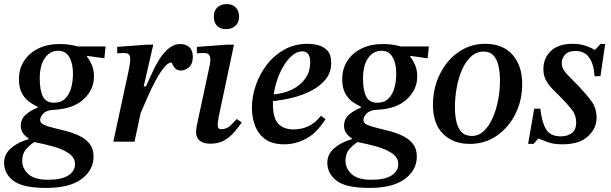

<svg xmlns="http://www.w3.org/2000/svg" viewBox="-48 -695 2997 942"><path d="M178 227Q64 227 18 192Q-28 157 -28 104Q-28 61 6.5 31.5Q41 2 92 -12V-17Q77 -25 65.5 -40.5Q54 -56 54 -78Q54 -111 79 -133Q104 -155 136 -166V-172Q115 -181 94 -196.5Q73 -212 59 -238.5Q45 -265 45 -307Q45 -357 70 -396Q95 -435 140 -457Q185 -479 244 -479Q273 -479 294.5 -475.5Q316 -472 333 -467H470L464 -409L379 -421V-417Q390 -403 401.5 -378.5Q413 -354 413 -319Q413 -255 361.5 -207.5Q310 -160 212 -156Q179 -154 164 -137.5Q149 -121 149 -106Q149 -91 168 -82.5Q187 -74 217 -67Q247 -60 280.5 -51Q314 -42 343.5 -27.5Q373 -13 392 11Q411 35 411 73Q411 139 352.5 183Q294 227 178 227ZM120 2Q98 16 79.5 37.5Q61 59 61 94Q61 131 91 159Q121 187 188 187Q255 187 287.5 165.5Q320 144 320 111Q320 78 290 57.5Q260 37 214 24Q168 11 120 2ZM217 -191Q251 -191 271.5 -211Q292 -231 301 -263.5Q310 -296 310 -333Q310 -384 292 -415Q274 -446 238 -446Q197 -446 172 -410Q147 -374 147 -310Q147 -252 162.5 -221.5Q178 -191 217 -191Z M612 0H508L582 -343Q585 -357 588 -374.5Q591 -392 591 -405Q591 -420 585 -427.5Q579 -435 558 -435Q550 -435 538.5 -434Q527 -433 527 -433V-465L673 -476H704L657 -271H668Q680 -296 695.5 -331.5Q711 -367 731.5 -400.5Q752 -434 778.5 -456.5Q805 -479 838 -479Q864 -479 881 -463.5Q898 -448 898 -416Q898 -382 879.5 -365.5Q861 -349 840 -349Q822 -349 812.5 -358.5Q803 -368 799 -378Q795 -388 793 -388Q776 -388 756 -363Q736 -338 715 -299Q694 -260 675.5 -217.5Q657 -175 642 -140Z M983 10Q949 10 931.5 -5Q914 -20 914 -46Q914 -59 917.5 -78.5Q921 -98 931 -142L981 -375Q981 -375 982.5 -384.5Q984 -394 984 -406Q984 -416 978 -425.5Q972 -435 952 -435Q939 -435 928.5 -434Q918 -433 918 -433V-465L1069 -476H1100L1025 -122Q1025 -122 1022.5 -106Q1020 -90 1020 -80Q1020 -61 1038 -61Q1064 -61 1083 -79.5Q1102 -98 1114 -111L1138 -94Q1120 -69 1100 -45.5Q1080 -22 1052 -6Q1024 10 983 10ZM1061 -552Q1034 -552 1017.5 -568Q1001 -584 1001 -613Q1001 -642 1018 -658.5Q1035 -675 1064 -675Q1093 -675 1109 -658Q1125 -641 1125 -613Q1125 -585 1107 -568.5Q1089 -552 1061 -552Z M1347 13Q1288 13 1253.5 -12Q1219 -37 1203.5 -78Q1188 -119 1188 -166Q1188 -221 1207 -276.5Q1226 -332 1261.5 -378Q1297 -424 1347.5 -452Q1398 -480 1462 -480Q1486 -480 1512.5 -473.5Q1539 -467 1558 -447Q1577 -427 1577 -386Q1577 -339 1549 -305Q1521 -271 1477.5 -249Q1434 -227 1384.5 -215Q1335 -203 1291 -199Q1291 -193 1291 -186Q1291 -114 1318 -87Q1345 -60 1392 -60Q1431 -60 1464.5 -75.5Q1498 -91 1527 -127L1549 -110Q1504 -40 1452 -13.5Q1400 13 1347 13ZM1295 -232Q1345 -236 1385.5 -256Q1426 -276 1450 -310Q1474 -344 1474 -390Q1474 -443 1435 -443Q1410 -443 1387 -424Q1364 -405 1345 -374Q1326 -343 1313 -306Q1300 -269 1295 -232Z M1764 227Q1650 227 1604 192Q1558 157 1558 104Q1558 61 1592.5 31.5Q1627 2 1678 -12V-17Q1663 -25 1651.5 -40.5Q1640 -56 1640 -78Q1640 -111 1665 -133Q1690 -155 1722 -166V-172Q1701 -181 1680 -196.5Q1659 -212 1645 -238.5Q1631 -265 1631 -307Q1631 -357 1656 -396Q1681 -435 1726 -457Q1771 -479 1830 -479Q1859 -479 1880.5 -475.5Q1902 -472 1919 -467H2056L2050 -409L1965 -421V-417Q1976 -403 1987.5 -378.5Q1999 -354 1999 -319Q1999 -255 1947.5 -207.5Q1896 -160 1798 -156Q1765 -154 1750 -137.5Q1735 -121 1735 -106Q1735 -91 1754 -82.5Q1773 -74 1803 -67Q1833 -60 1866.5 -51Q1900 -42 1929.5 -27.5Q1959 -13 1978 11Q1997 35 1997 73Q1997 139 1938.5 183Q1880 227 1764 227ZM1706 2Q1684 16 1665.5 37.5Q1647 59 1647 94Q1647 131 1677 159Q1707 187 1774 187Q1841 187 1873.5 165.5Q1906 144 1906 111Q1906 78 1876 57.5Q1846 37 1800 24Q1754 11 1706 2ZM1803 -191Q1837 -191 1857.5 -211Q1878 -231 1887 -263.5Q1896 -296 1896 -333Q1896 -384 1878 -415Q1860 -446 1824 -446Q1783 -446 1758 -410Q1733 -374 1733 -310Q1733 -252 1748.5 -221.5Q1764 -191 1803 -191Z M2257 11Q2175 11 2125.5 -38.5Q2076 -88 2076 -182Q2076 -242 2095 -295.5Q2114 -349 2148 -390.5Q2182 -432 2229 -456Q2276 -480 2333 -480Q2419 -480 2466.5 -426.5Q2514 -373 2514 -283Q2514 -203 2481 -136.5Q2448 -70 2390 -29.5Q2332 11 2257 11ZM2267 -28Q2300 -28 2325.5 -52Q2351 -76 2368.5 -115Q2386 -154 2395.5 -202Q2405 -250 2405 -299Q2405 -338 2398 -370.5Q2391 -403 2373.5 -422.5Q2356 -442 2325 -442Q2290 -442 2263.5 -418Q2237 -394 2219.5 -354.5Q2202 -315 2193 -266.5Q2184 -218 2184 -169Q2184 -131 2191 -99Q2198 -67 2216 -47.5Q2234 -28 2267 -28Z M2712 13Q2668 13 2639.5 2.5Q2611 -8 2596 -15H2592L2570 11H2543L2573 -162H2603Q2610 -96 2631 -61Q2652 -26 2703 -26Q2737 -26 2758 -42.5Q2779 -59 2779 -94Q2779 -130 2757.5 -157Q2736 -184 2706 -215Q2684 -237 2663.5 -257.5Q2643 -278 2630.5 -301.5Q2618 -325 2618 -356Q2618 -410 2655 -445Q2692 -480 2761 -480Q2798 -480 2826.5 -470Q2855 -460 2868 -451H2872L2898 -479H2921L2898 -321H2869Q2866 -379 2843 -412Q2820 -445 2776 -445Q2740 -445 2724 -426.5Q2708 -408 2708 -386Q2708 -357 2734.5 -330Q2761 -303 2795 -268Q2830 -231 2854.5 -197.5Q2879 -164 2879 -117Q2879 -65 2836.5 -26Q2794 13 2712 13Z"/></svg>

Font: STIX Two Text Medium
Style: Italic
Weight: 500
Italic angle: -12°
Designer: Ross Mills, John Hudson & Paul Hanslow, Tiro Typeworks Ltd; with prior portions MicroPress Inc. and Coen Hoffman, Elsevi
Foundry: Tiro Typeworks Ltd
Version: Version 2.13 b171